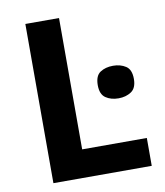

<svg xmlns="http://www.w3.org/2000/svg" viewBox="-81 -781 727 848"><g transform="rotate(-10 282.5 -357.0)"><path d="M90 0V-714H241V-125H531V0ZM439 -465Q472 -465 496 -449.5Q520 -434 520 -392Q520 -351 496 -335Q472 -319 439 -319Q405 -319 381.5 -335Q358 -351 358 -392Q358 -434 381.5 -449.5Q405 -465 439 -465Z"/></g></svg>

Font: BC Sans
Style: Bold
Weight: 700
Designer: Monotype Design Team
Province of B.C.
Foundry: Monotype Imaging Inc.
Version: Version 2.000;GOOG;noto-source:20170915:90ef993387c0